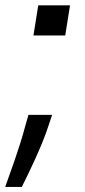

<svg xmlns="http://www.w3.org/2000/svg" viewBox="-27 -541 327 738"><path d="M223.7 -404.8 242.2 -520.6H120L101.6 -404.8ZM56.8 177.6C81 129.3 134.9 19.9 160.5 -61.1L173.3 -99.4H82.4L71 -59.7C45.5 36.9 8.5 132.1 -7.1 177.6Z"/></svg>

Font: Riot Sans 2.0
Style: Italic
Weight: 400
Italic angle: -9.39999°
Designer: Rasmus Andersson
Foundry: rsms
Version: Version 3.006;hotconv 1.0.109;makeotfexe 2.5.65596